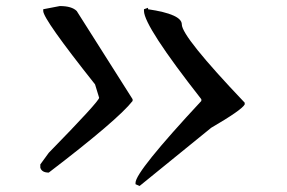

<svg xmlns="http://www.w3.org/2000/svg" viewBox="-20 -823 962 644"><path d="M237.3 -786.1 424.8 -490.2V-484.4Q375 -420.9 143.6 -244.1Q120.1 -244.1 115.2 -260.7V-271.5L143.6 -310.5Q312.5 -483.4 312.5 -495.1L298.8 -540Q125 -758.8 125 -786.1V-792L180.7 -802.7Q220.7 -802.7 237.3 -786.1ZM476.6 -792Q589.8 -775.4 589.8 -741.2Q589.8 -700.2 800.8 -478.5V-472.7Q791 -454.1 688.5 -394.5L448.2 -199.2L434.6 -205.1V-210Q434.6 -247.1 655.3 -484.4V-490.2Q463.9 -734.4 462.9 -786.1V-792L476.6 -796.9Z"/></svg>

Font: EG Dragon Caps 
Style: Regular
Weight: 400
Designer: Bill Roach / W.K. Roach
Version: Version 1.00 April 18, 2012, initial release